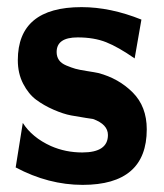

<svg xmlns="http://www.w3.org/2000/svg" viewBox="-20 -508 460 539"><path d="M24 -38 44 -163Q70 -122 123 -98Q164 -80 211 -80Q283 -80 283 -129Q283 -159 241 -174L221 -177Q201 -180 179.5 -184Q158 -188 130.5 -200Q103 -212 81.5 -228Q60 -244 45 -273Q30 -302 30 -339Q30 -488 209 -488Q290 -488 377 -453L358 -344Q312 -376 278 -389.5Q244 -403 198 -403Q139 -403 139 -362Q139 -349 145.5 -339.5Q152 -330 166.5 -324Q181 -318 191.5 -315Q202 -312 224.5 -308.5Q247 -305 256 -303Q313 -288 352.5 -248.5Q392 -209 392 -145Q392 11 212 11Q116 11 24 -38Z"/></svg>

Font: Coval
Style: Heavy
Weight: 900
Foundry: Context Ltd
Version: Version 001.000